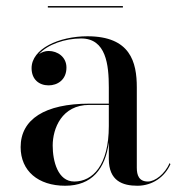

<svg xmlns="http://www.w3.org/2000/svg" viewBox="-20 -584 565 614"><path d="M133 -564.5V-560H373V-564.5ZM265.5 -252.5C123.5 -252.5 46 -202.5 46 -113.5C46 -37.5 102 10 188.5 10C273.5 10 316.5 -43.5 328 -128.5V-75.5C328 -5 372.5 10 419.5 10C468 10 507.5 -19 525 -59L522.5 -62.5C507 -27 475.5 -3.5 453 -3.5C424.5 -3.5 417.5 -23.5 417.5 -47.5V-304.5C417.5 -385.5 397 -468 259.5 -468C168.5 -468 81 -428 81 -366C81 -330 105 -311 135.5 -311C163 -311 192.5 -328 192.5 -368C192.5 -402 164 -421 135.5 -421C124.5 -421 114 -417.5 104.5 -411C133 -442.5 188.5 -461 239.5 -461C319.5 -461 328 -376.5 328 -304.5V-252.5ZM217.5 -3.5C165 -3.5 148.5 -68.5 148.5 -118.5C148.5 -173 177.5 -248.5 265.5 -248.5H328V-181C328 -55.5 276.5 -3.5 217.5 -3.5Z"/></svg>

Font: Bodoni* 36pt
Style: Regular
Weight: 400
Version: Version 2.3